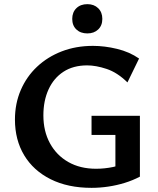

<svg xmlns="http://www.w3.org/2000/svg" viewBox="-20 -892 762 925"><path d="M421 13Q307 13 224 -28.5Q141 -70 96.5 -144Q52 -218 52 -316Q52 -393 80 -458Q108 -523 158.5 -570.5Q209 -618 277.5 -644.5Q346 -671 428 -671Q484 -671 544 -656.5Q604 -642 650 -610L594 -495Q545 -543 493.5 -560Q442 -577 400 -577Q333 -577 286 -546.5Q239 -516 214 -461.5Q189 -407 189 -336Q189 -260 220.5 -202Q252 -144 309 -111.5Q366 -79 443 -79Q484 -79 525 -87.5Q566 -96 601 -117L536 -42V-242H421V-334H654V-41Q620 -23 581 -11Q542 1 501.5 7Q461 13 421 13ZM401 -731Q368 -731 348 -750Q328 -769 328 -801Q328 -833 348 -852.5Q368 -872 401 -872Q433 -872 453 -852.5Q473 -833 473 -801Q473 -769 453 -750Q433 -731 401 -731Z"/></svg>

Font: Ysabeau
Style: Bold
Weight: 700
Designer: Christian Thalmann (Catharsis Fonts)
Version: Version 2.000;gftools[0.9.27.dev2+g8671c4b]